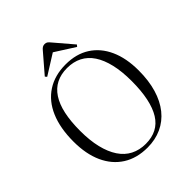

<svg xmlns="http://www.w3.org/2000/svg" viewBox="-254 -1072 1234 1234"><g transform="rotate(-45 363.0 -455.5)"><path d="M363 14Q266 14 196.5 -30Q127 -74 90 -155.5Q53 -237 53 -350Q53 -472 90 -558.5Q127 -645 198 -691Q269 -737 368 -737Q464 -737 532 -693.5Q600 -650 636.5 -569.5Q673 -489 673 -377Q673 -285 651.5 -212.5Q630 -140 589.5 -89.5Q549 -39 491.5 -12.5Q434 14 363 14ZM372 -11Q428 -11 469.5 -32.5Q511 -54 538 -97.5Q565 -141 579 -207Q593 -273 593 -361Q593 -448 577.5 -514Q562 -580 532.5 -624.5Q503 -669 459 -691.5Q415 -714 358 -714Q302 -714 259.5 -692.5Q217 -671 188.5 -627.5Q160 -584 146 -519.5Q132 -455 132 -368Q132 -282 148 -215.5Q164 -149 194.5 -103Q225 -57 270 -34Q315 -11 372 -11ZM228 -764 218 -776 329 -905Q337 -915 345.5 -920Q354 -925 365 -925Q377 -925 385 -919.5Q393 -914 405 -899L510 -776L500 -764L365 -850Z"/></g></svg>

Font: Literata 60pt Light
Style: Regular
Weight: 300
Designer: Latin by Veronika Burian and Jose Scaglione. Greek by Irene Vlachou. Cyrillic by Vera Evstafieva.
Foundry: TypeTogether
Version: Version 3.103;gftools[0.9.29]